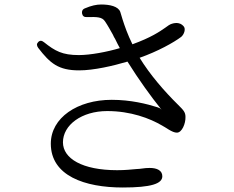

<svg xmlns="http://www.w3.org/2000/svg" viewBox="-20 -792 1040 854"><path d="M477 -348C324 -348 206 -268 206 -153C206 -10 357 42 526 42C653 42 702 25 702 -8C702 -34 678 -45 646 -45C634 -45 622 -44 609 -42C606 -42 604 -41 601 -41C597 -41 591 -40 586 -40C564 -38 537 -35 501 -35C346 -35 260 -87 260 -159C260 -236 343 -298 457 -298C561 -298 646 -266 702 -233L707 -230C709 -229 712 -227 714 -226C719 -223 723 -220 730 -216C745 -207 756 -202 767 -202C789 -202 806 -242 805 -272C805 -293 796 -302 773 -325C710 -387 647 -460 601 -535C681 -563 753 -603 786 -628C799 -639 808 -664 796 -676C780 -694 756 -692 736 -683C737 -683 733 -681 731 -680C726 -677 722 -674 714 -668C691 -652 652 -625 569 -595C547 -640 535 -675 525 -706C523 -714 521 -720 519 -726L515 -739C506 -764 468 -772 430 -772C409 -772 386 -767 358 -755C347 -751 343 -742 345 -732C347 -721 354 -715 367 -716C411 -717 434 -717 447 -697C460 -678 470 -659 482 -638C485 -631 489 -623 492 -619C499 -605 506 -590 513 -578C456 -561 381 -547 331 -547C257 -547 225 -565 176 -604C166 -612 158 -613 150 -605C142 -597 143 -589 150 -579C203 -510 240 -479 332 -479C397 -479 483 -499 547 -518C597 -438 651 -363 697 -306L699 -304C698 -305 697 -306 695 -307C693 -310 689 -312 680 -315C633 -330 561 -348 477 -348Z"/></svg>

Font: 寒蝉锦书宋 Text
Style: Regular
Weight: 400
Designer: 寒蝉锦书宋{Warren} 思源宋体{Ryoko NISHIZUKA 西塚涼子 (kana & ideographs); Frank Grießhammer (Latin, Greek & Cyrillic); Wenlong ZHANG 
Foundry: Adobe & ChillType
Version: Version 2.000;Glyphs 3.1.1 (3135)